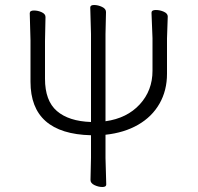

<svg xmlns="http://www.w3.org/2000/svg" viewBox="-20 -738 790 768"><path d="M342 -18 344 -107V-197Q102 -203 102 -411V-576L99 -685Q99 -696 115.5 -696Q132 -696 147 -689Q162 -682 162 -670L160 -574V-423Q160 -335 207.5 -294Q255 -253 344 -250V-602L341 -708Q341 -718 356.5 -718Q372 -718 388 -710.5Q404 -703 404 -690L402 -601V-253Q488 -265 539 -320.5Q590 -376 590 -455V-585L586 -687Q586 -698 603 -698Q620 -698 635.5 -691Q651 -684 651 -672L648 -584V-443Q648 -376 618 -323.5Q588 -271 532.5 -239Q477 -207 402 -199V-106L405 0Q405 10 389.5 10Q374 10 358 2.5Q342 -5 342 -18Z"/></svg>

Font: LXGW WenKai Light
Style: Regular
Weight: 300
Designer: LXGW / Fontworks Inc.
Foundry: LXGW / Fontworks Inc.
Version: Version 1.501; October 10, 2024